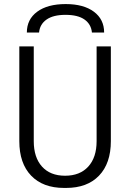

<svg xmlns="http://www.w3.org/2000/svg" viewBox="-20 -914 640 944"><path d="M295 10Q191 10 133 -50.5Q75 -111 75 -220V-686H146V-220Q146 -140 186.5 -95Q227 -50 300 -50Q373 -50 414 -95Q455 -140 455 -220V-686H525V-220Q525 -111 467 -50.5Q409 10 305 10ZM112 -754Q112 -819 163 -856.5Q214 -894 303 -894Q391 -894 441.5 -856.5Q492 -819 492 -754H432Q428 -795 395.5 -818Q363 -841 302 -841Q242 -841 209 -818Q176 -795 172 -754Z"/></svg>

Font: Chivo Mono Medium ExtraLight
Style: Regular
Weight: 250
Monospace: yes
Version: Version 1.008